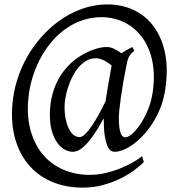

<svg xmlns="http://www.w3.org/2000/svg" viewBox="-20 -671 818 874"><path d="M566.9 -411.1 565.9 -410.2Q562.5 -403.3 560.1 -394Q557.6 -384.8 555.2 -371.1Q547.9 -335.9 541.5 -299.1Q535.2 -262.2 530.5 -229.5Q525.9 -196.8 523.4 -171.9Q521 -147 521 -136.2Q521 -108.4 523.4 -90.8Q525.9 -73.2 530 -63.2Q534.2 -53.2 539.6 -49.6Q544.9 -45.9 550.8 -45.9Q563 -45.9 581.8 -62Q600.6 -78.1 619.1 -106Q637.7 -133.8 653.1 -170.7Q668.5 -207.5 674.8 -249Q683.1 -304.2 679.2 -351.1Q675.3 -397.9 661.4 -436Q647.5 -474.1 625.2 -503.4Q603 -532.7 574.5 -552.5Q545.9 -572.3 512.5 -582.5Q479 -592.8 442.9 -592.8Q397.5 -592.8 357.2 -579.3Q316.9 -565.9 282.2 -542Q247.6 -518.1 219 -485.4Q190.4 -452.6 168.7 -414.1Q147 -375.5 132.6 -332.8Q118.2 -290 111.8 -246.1Q99.6 -157.2 116.5 -88.4Q133.3 -19.5 171.6 28.1Q210 75.7 266.1 100.3Q322.3 125 388.2 125Q424.8 125 460.9 116.5Q497.1 107.9 528.8 95Q560.5 82 585.9 67.4Q611.3 52.7 627 40L634.8 66.9Q616.2 85.4 588.1 106Q560.1 126.5 524.4 143.6Q488.8 160.6 446.5 171.9Q404.3 183.1 356.9 183.1Q275.9 183.1 211.4 154.3Q147 125.5 104.5 72Q62 18.6 44.4 -57.4Q26.9 -133.3 40 -227.1Q47.9 -281.7 67.6 -334.7Q87.4 -387.7 117.2 -434.6Q147 -481.4 185.8 -521.2Q224.6 -561 269.5 -589.8Q314.5 -618.7 365 -634.8Q415.5 -650.9 469.2 -650.9Q534.2 -650.9 588.4 -625.5Q642.6 -600.1 679.2 -551Q715.8 -502 731 -430.7Q746.1 -359.4 732.9 -268.1Q727.1 -225.6 713.1 -188Q699.2 -150.4 679.7 -118.4Q660.2 -86.4 637.2 -60.8Q614.3 -35.2 590.3 -17.1Q566.4 1 543.2 10.5Q520 20 501 20Q492.2 20 483.6 13.9Q475.1 7.8 468 -9Q460.9 -25.9 456.5 -55.4Q452.1 -85 452.1 -132.3Q439.9 -110.4 423.8 -83.7Q407.7 -57.1 389.4 -33.9Q371.1 -10.7 351.3 4.6Q331.5 20 311 20Q294.4 20 276.1 10.7Q257.8 1.5 242.4 -18.8Q227.1 -39.1 217 -71Q207 -103 207 -148.9Q207 -187.5 214.6 -224.4Q222.2 -261.2 238 -294.9Q253.9 -328.6 278.6 -358.2Q303.2 -387.7 337.9 -411.1Q351.1 -419.9 366.7 -428.2Q382.3 -436.5 399.2 -442.9Q416 -449.2 432.6 -453.1Q449.2 -457 464.8 -457Q484.4 -457 501.5 -447.8Q518.6 -438.5 533.2 -428.7Q544.4 -436.5 556.9 -443.6Q569.3 -450.7 582 -457L591.8 -439.9Q582 -432.1 576.2 -426Q570.3 -419.9 566.4 -411.1ZM460.4 -209.5Q463.9 -231.9 467.8 -256.3Q471.7 -280.8 475.8 -303.2Q480 -325.7 483.2 -344.2Q486.3 -362.8 488.3 -373Q481 -378.9 472.9 -384.5Q464.8 -390.1 455.6 -395Q446.3 -399.9 436.3 -402.8Q426.3 -405.8 415 -405.8Q392.6 -405.8 373.5 -394.8Q354.5 -383.8 338.9 -365.7Q323.2 -347.7 311 -324.5Q298.8 -301.3 290.8 -276.6Q282.7 -252 278.3 -228Q273.9 -204.1 273.9 -185.1Q273.9 -153.3 279.3 -127.9Q284.7 -102.5 293.7 -84.5Q302.7 -66.4 315.2 -56.6Q327.6 -46.9 341.8 -46.9Q354 -46.9 368.9 -61.8Q383.8 -76.7 399.4 -100.1Q415 -123.5 430.9 -152.3Q446.8 -181.2 460.4 -209.5Z"/></svg>

Font: Gentium Basic
Style: Italic
Weight: 400
Italic angle: -8°
Designer: J. Victor Gaultney and Annie Olsen
Foundry: SIL International
Version: Version 1.102; 2013; Maintenance release